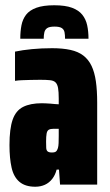

<svg xmlns="http://www.w3.org/2000/svg" viewBox="-20 -701 418 729"><path d="M114 8Q76 8 54 -10.5Q32 -29 24 -64.5Q16 -100 16 -150Q16 -212 28 -246.5Q40 -281 67.5 -295Q95 -309 139 -309Q147 -309 155 -308.5Q163 -308 171.5 -307.5Q180 -307 187.5 -306Q195 -305 203 -305V-327Q203 -352 200.5 -366.5Q198 -381 191 -388Q184 -395 170 -396.5Q156 -398 133 -398Q114 -398 96 -397.5Q78 -397 63.5 -396.5Q49 -396 37 -394V-505Q65 -511 101.5 -514.5Q138 -518 178 -518Q218 -518 247.5 -511.5Q277 -505 296.5 -490Q316 -475 327.5 -451Q339 -427 344 -392.5Q349 -358 349 -311V0H208L204 -57H195Q190 -37 178.5 -22Q167 -7 150.5 0.5Q134 8 114 8ZM177 -122Q184 -122 188.5 -123.5Q193 -125 195.5 -129Q198 -133 200 -139Q202 -146 202.5 -157.5Q203 -169 203 -185V-212H183Q172 -212 165.5 -208.5Q159 -205 157 -194Q155 -183 155 -163Q155 -149 155.5 -139.5Q156 -130 161 -126Q166 -122 177 -122ZM186 -681Q228 -681 253.5 -671.5Q279 -662 292.5 -645Q306 -628 311 -605Q316 -582 316 -554H227Q227 -568 225 -578.5Q223 -589 214.5 -594.5Q206 -600 187 -600Q168 -600 159.5 -594.5Q151 -589 148.5 -578.5Q146 -568 146 -554H57Q57 -582 61.5 -605Q66 -628 79 -645Q92 -662 118 -671.5Q144 -681 186 -681Z"/></svg>

Font: Saira ExtraCondensed Black
Style: Regular
Weight: 900
Width: 2
Designer: Hector Gatti with collaboration of the Omnibus-Type team
Foundry: Omnibus-Type
Version: Version 1.101